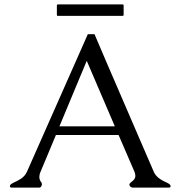

<svg xmlns="http://www.w3.org/2000/svg" viewBox="-20 -852 818 872"><path d="M409.2 -696.8Q433.6 -639.2 469.5 -555.7Q505.4 -472.2 543.7 -383.8Q582 -295.4 617.9 -211.9Q653.8 -128.4 678.7 -71.3Q686 -53.2 707.5 -38.6Q718.8 -31.2 729.7 -26.4Q740.7 -21.5 747.6 -17.1Q752.4 -13.7 753.9 -10.3Q754.9 -8.3 754.9 -6.3Q754.9 -4.9 753.9 -2.9Q752.4 0 748 0H583Q578.6 0 574.2 -2.9Q569.3 -6.3 568.4 -10.3Q567.4 -11.7 567.4 -13.2Q567.4 -17.6 573.2 -22.5Q577.6 -26.9 584 -31.7Q590.3 -36.6 593.3 -44.9Q594.7 -48.8 594.7 -53.7Q594.7 -62 590.8 -71.8L518.6 -238.8H233.9Q216.3 -196.8 199 -155Q181.6 -113.3 164.1 -71.8Q159.7 -62 159.2 -54.2Q158.7 -50.8 158.7 -47.4Q158.7 -42.5 160.2 -38.1Q161.6 -31.7 165 -27.6Q168.5 -23.4 169.9 -19Q170.4 -15.1 170.4 -13.7Q170.4 -12.2 169.4 -10.3Q166 0 158.7 0H32.7Q27.8 0 25.9 -2.9Q25.9 -3.4 24.9 -5.4Q24.9 -6.3 25.9 -10.3Q28.8 -16.6 42.5 -22.9Q49.8 -26.4 58.3 -30.5Q66.9 -34.7 75.7 -40.5Q93.8 -53.2 102.1 -71.3L378.9 -696.8ZM243.7 -832H536.1Q541.5 -832 541.5 -826.7V-784.7Q541.5 -779.8 536.1 -779.8H243.7Q238.3 -779.8 238.3 -784.7V-826.7Q238.3 -832 243.7 -832ZM501.5 -278.3 374 -575.7Q342.8 -501 311.8 -426.8Q280.8 -352.5 250 -278.3Z"/></svg>

Font: Caudex
Style: Regular
Weight: 400
Version: Version 1.01